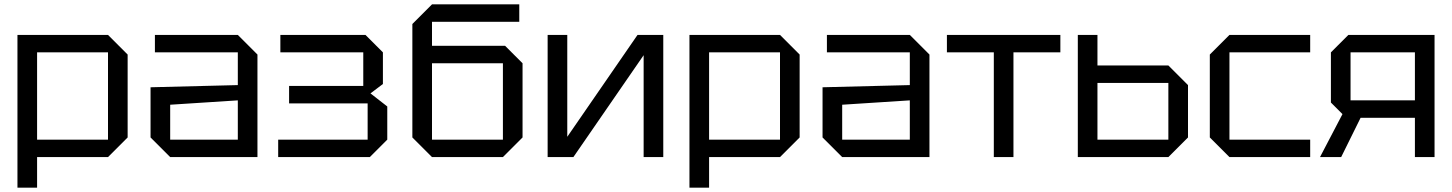

<svg xmlns="http://www.w3.org/2000/svg" viewBox="-20 -720 6655 880"><path d="M60 140V-560H475L565 -470V-90L475 0H150V140ZM475 -480H150V-80H475Z M670 -90V-320L1070 -330V-480H690V-560H1070L1160 -470V0H760ZM760 -240V-80H1070V-260Z M1755 -80 1675 0H1255V-80H1665V-246H1305V-326H1645V-480H1265V-560H1655L1735 -480V-335L1678 -292L1755 -232Z M1960 -80H2285V-430H1960ZM1960 0 1870 -90V-610L1960 -700H2360V-620H1960V-510H2295L2375 -430V-90L2285 0Z M3020 0H2930V-467L2608 0H2490V-560H2580V-93L2902 -560H3020Z M3140 140V-560H3555L3645 -470V-90L3555 0H3230V140ZM3555 -480H3230V-80H3555Z M3750 -90V-320L4150 -330V-480H3770V-560H4150L4240 -470V0H3840ZM3840 -240V-80H4150V-260Z M4625 0V-480H4840V-560H4320V-480H4535V0Z M4920 0V-560H5010V-420H5335L5425 -330V-90L5335 0ZM5010 -80H5335V-340H5010Z M5525 -90V-470L5615 -560H5985V-480H5615V-80H5985V0H5615Z M6170 -260H6465V-480H6170ZM6080 -250V-480L6160 -560H6555V0H6465V-180H6216L6127 0H6030L6133 -197Z"/></svg>

Font: Tektur
Style: Regular
Weight: 400
Designer: Adam Jagosz
Foundry: Adam Jagosz
Version: Version 1.005;gftools[0.9.30]